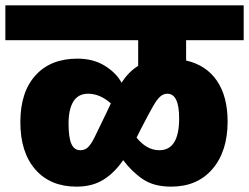

<svg xmlns="http://www.w3.org/2000/svg" viewBox="-40 -716 930 717"><path d="M655 -566V-490Q730 -473 770 -414.5Q810 -356 810 -262Q810 -151 753.5 -85Q697 -19 599 -19Q535 -19 494 -46.5Q453 -74 420 -118Q387 -70 345.5 -44.5Q304 -19 246 -19Q148 -19 92 -83Q36 -147 36 -260Q36 -372 92.5 -434.5Q149 -497 249 -497Q309 -497 352 -470Q395 -443 414 -407Q440 -448 476 -470V-566H-20V-696H870V-566ZM358 -296Q363 -307 367 -315Q371 -323 374 -330Q333 -366 289 -366Q252 -366 234 -337Q216 -308 216 -254Q216 -203 226.5 -179Q237 -155 260 -155Q277 -155 288.5 -166Q300 -177 312.5 -202Q325 -227 358 -296ZM629 -274Q629 -366 585 -366Q571 -366 559 -356Q547 -346 532 -320Q517 -294 488 -238L470 -202Q508 -155 555 -155Q629 -155 629 -274Z"/></svg>

Font: FiraGO Heavy
Style: Regular
Weight: 900
Designer: bBox Type
Foundry: bBox Type GmbH
Version: Version 1.001